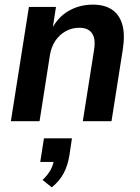

<svg xmlns="http://www.w3.org/2000/svg" viewBox="-20 -524 605 830"><path d="M27 0 105 -494H222L207 -397H203Q230 -450 277 -477Q324 -504 381 -504Q432 -504 464 -482.5Q496 -461 508.5 -418.5Q521 -376 511 -311L462 0H338L386 -304Q392 -339 386.5 -360.5Q381 -382 365 -393Q349 -404 323 -404Q291 -404 264 -389Q237 -374 219.5 -348Q202 -322 196 -287L151 0ZM204 286 164 254Q187 232 199 210Q211 188 214 162L235 176H154L170 74H291L280 148Q273 191 255.5 224.5Q238 258 204 286Z"/></svg>

Font: Nunito Sans 10pt SemiCondensed
Style: Bold Italic
Weight: 700
Width: 4
Italic angle: -9°
Designer: Vernon Adams
Foundry: Vernon Adams
Version: Version 3.101;gftools[0.9.27]